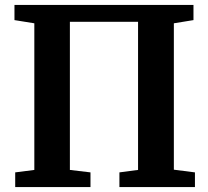

<svg xmlns="http://www.w3.org/2000/svg" viewBox="-20 -763 848 783"><path d="M769 -743V-681L689 -668V-71L775 -60V0H467V-60L543 -70V-674H265V-70L349 -60V0H42V-60L120 -70V-668L39 -681V-743Z"/></svg>

Font: Koeln Type Serif
Style: Bold
Weight: 700
Designer: Eben Sorkin
Foundry: Eben Sorkin
Version: Version 2.002